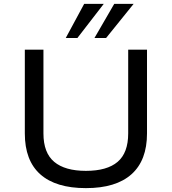

<svg xmlns="http://www.w3.org/2000/svg" viewBox="-20 -961 886 990"><path d="M423 9Q268 9 188 -62Q108 -133 108 -273V-705H204V-273Q204 -173 259.5 -126.5Q315 -80 423 -80Q532 -80 586.5 -126.5Q641 -173 641 -273V-705H738V-273Q738 -134 658 -62.5Q578 9 423 9ZM319 -765 414 -941H515L379 -765ZM467 -765 569 -941H669L527 -765Z"/></svg>

Font: Nunito Sans 7pt SemiExpanded
Style: Regular
Weight: 400
Width: 6
Designer: Vernon Adams
Foundry: Vernon Adams
Version: Version 3.101;gftools[0.9.27]